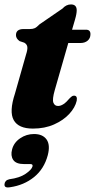

<svg xmlns="http://www.w3.org/2000/svg" viewBox="-30 -570 428 866"><path d="M79.5 -377.5 58.5 -384.5Q42 -396 42 -411.5Q42 -439 76.5 -439H104.5Q118 -439 126.8 -443Q135.5 -447 148 -460L252 -531.5Q268.5 -550 290 -550Q316 -550 316 -523.5Q316 -516 314.2 -506Q312.5 -496 308 -480.5L295 -436H358Q378 -436 378 -416Q378 -397.5 365.5 -386.8Q353 -376 332.5 -376H278L217 -163.5Q205 -121.5 210.8 -106.8Q216.5 -92 232 -92Q255.5 -92 283.5 -126Q291 -133.5 295 -136Q299 -138.5 304 -138.5Q320 -138.5 316 -115.5Q309 -85 282.5 -56.2Q256 -27.5 214 -8.8Q172 10 118.5 10Q53.5 10 32 -28Q10.5 -66 37.5 -148L87.5 -324Q95 -347 93.2 -358.8Q91.5 -370.5 79.5 -377.5ZM78.5 170Q42 170 29.5 151Q17 132 24.5 104Q32.5 73 60.8 53.8Q89 34.5 123.5 34.5Q162.5 34.5 180 59Q197.5 83.5 185.5 130Q169 192 123.5 228.8Q78 265.5 15.5 274.5Q-12.5 279.5 -9.5 259.5Q-9 253 -4 247Q1 241 12 238.5Q58.5 232.5 85.5 214Q112.5 195.5 116.5 181Q119.5 170 107 170Z"/></svg>

Font: Fraunces 144pt S050 Black
Style: Italic
Weight: 900
Italic angle: -16°
Version: Version 1.000; ttfautohint (v1.8.3)